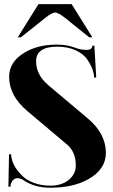

<svg xmlns="http://www.w3.org/2000/svg" viewBox="-20 -879 533 904"><path d="M239.3 -820.3Q225.6 -820.3 193.4 -794.9L78.1 -703.1H63.5L161.1 -859.4H317.4L415 -703.1H400.4L286.1 -794.9Q253.9 -820.3 239.3 -820.3ZM247.6 -668.9Q294.4 -668.9 328.1 -656.2Q359.4 -644 386.7 -644Q414.6 -644 414.6 -664.1H424.3L433.1 -513.7H423.3Q423.3 -529.3 416 -550.8Q408.7 -572.3 391.6 -598.1Q374.5 -624 337.4 -641.6Q300.3 -659.2 249.5 -659.2Q149.9 -659.2 149.9 -590.3Q149.9 -526.4 208 -477.5L394.5 -320.3Q478.5 -249.5 478.5 -159.2Q478.5 -81.5 395.5 -35.2Q325.2 4.9 216.8 4.9Q143.6 4.9 90.8 -30.3Q76.2 -40 63.5 -40Q42.5 -40 32.2 -16.6Q29.3 -9.8 29.3 0H19.5L22.5 -152.3H32.2Q32.2 -140.6 37.1 -124.5Q49.3 -84 88.9 -47.4Q108.4 -29.3 142.1 -17.1Q175.8 -4.9 216.8 -4.9Q270.5 -4.9 303.2 -31.7Q336.9 -59.6 336.9 -99.6Q336.9 -163.6 295.9 -198.2L109.4 -355.5Q22.9 -428.2 22.9 -517.6Q22.9 -586.9 93.8 -630.4Q156.2 -668.9 247.6 -668.9Z"/></svg>

Font: spinwerad
Style: Bold
Weight: 700
Width: 7
Version: Version 0.3